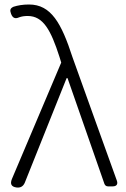

<svg xmlns="http://www.w3.org/2000/svg" viewBox="-20 -828 559 853"><path d="M405 -287 302 -574C253 -725 207 -808 109 -808C81 -808 59 -804 40 -798C25 -791 23 -783 29 -767C36 -748 47 -743 65 -751C76 -755 88 -757 103 -757C172 -757 206 -694 244 -576L252 -550L33 -33C24 -11 30 2 54 5C71 7 83 0 90 -16L276 -481H280L444 -11C447 -4 452 0 460 0H478H481C498 0 505 -10 499 -26Z"/></svg>

Font: GenSenRounded2 TW L
Style: Regular
Weight: 300
Version: Version 2.100;PS 2.1;hotconv 16.6.51;makeotf.lib2.5.65220 DE